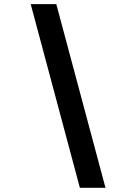

<svg xmlns="http://www.w3.org/2000/svg" viewBox="-20 -806 626 919"><path d="M362.3 92.8H484.9L249.5 -786.1H127Z"/></svg>

Font: Cascadia Code
Style: Bold Italic
Weight: 700
Italic angle: -10°
Monospace: yes
Designer: Aaron Bell
Foundry: Saja Typeworks
Version: Version 2404.023